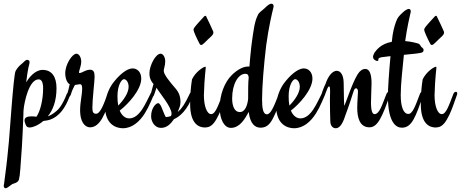

<svg xmlns="http://www.w3.org/2000/svg" viewBox="-65 -679 2480 1033"><path d="M81 -357C71 -357 61 -342 50 -334C35 -322 26 -310 19 -297C7 -279 -15 80 -20 111C-28 201 -36 252 -39 278L-43 309C-44 314 -45 317 -45 320C-45 329 -40 334 -35 334C-30 334 -20 328 -1 313C4 308 31 307 37 287C43 265 45 221 53 108C60 -9 60 -65 61 -65C61 -72 61 -80 62 -89V-90C66 -131 91 -252 143 -252C159 -252 167 -236 167 -203C167 -144 152 -80 131 -51C123 -52 114 -53 106 -53C83 -53 67 -48 67 -31C67 -23 72 -11 75 -4C80 5 87 7 96 7C108 7 139 -3 168 -28L193 -32C228 -40 278 -68 313 -170C314 -173 315 -175 315 -177C315 -182 313 -185 308 -185C303 -185 298 -181 294 -173C274 -121 254 -94 239 -82C223 -68 207 -58 192 -53C219 -86 239 -134 239 -205C239 -264 215 -303 164 -303C139 -303 105 -285 76 -236C79 -264 83 -290 87 -311C88 -320 94 -335 94 -344C94 -349 93 -353 90 -354C87 -356 84 -357 81 -357Z M533 -170C533 -173 534 -175 534 -176C534 -182 531 -185 526 -185C521 -185 516 -181 513 -173C497 -128 476 -67 452 -67C436 -67 432 -77 432 -100C432 -144 444 -243 444 -266C444 -291 439 -304 418 -304C412 -304 405 -302 396 -299L372 -288C367 -287 364 -286 363 -286C361 -286 360 -287 360 -290C360 -299 372 -324 372 -348C372 -369 361 -390 346 -390C324 -390 286 -333 286 -285C286 -256 297 -231 310 -226C302 -185 295 -173 295 -166C295 -159 298 -156 302 -156C307 -156 311 -158 316 -170C319 -181 322 -191 338 -222C361 -225 363 -226 365 -226C372 -226 377 -222 377 -203C377 -166 366 -132 366 -84C366 -29 388 6 420 6C473 6 504 -68 533 -170Z M757 -185C750 -185 747 -181 744 -173C720 -128 688 -42 630 -42C611 -42 591 -55 579 -84C624 -118 695 -196 695 -256C695 -292 673 -311 648 -311C617 -311 573 -274 539 -227C520 -200 500 -152 500 -107C500 -11 558 11 596 11C647 11 687 -26 714 -69L731 -99C740 -118 752 -142 763 -170C764 -172 764 -174 764 -177C764 -182 761 -185 757 -185ZM567 -162C567 -220 589 -253 602 -253C614 -253 627 -237 627 -212C627 -178 598 -138 571 -111C568 -126 567 -143 567 -162Z M901 -102C904 -109 906 -122 906 -130C906 -159 898 -181 881 -201C844 -244 816 -279 816 -298C816 -303 817 -308 818 -311C822 -325 824 -338 824 -349C824 -369 814 -390 799 -390C772 -390 739 -326 739 -285C739 -257 749 -240 761 -227L757 -213C754 -204 751 -190 746 -173C745 -171 745 -169 745 -167C745 -161 748 -158 753 -158C758 -158 762 -161 766 -174L777 -207C794 -178 858 -104 858 -67C858 -64 857 -60 855 -55C846 -51 836 -50 827 -49C822 -57 817 -70 810 -87C802 -110 794 -124 786 -124C774 -124 748 -98 748 -53C748 -29 764 9 802 9C833 9 854 -13 871 -38C900 -50 945 -86 974 -170C975 -173 976 -175 976 -177C976 -182 974 -185 969 -185C963 -185 958 -181 955 -173C931 -121 912 -94 897 -82L891 -76Z M1082 -510C1079 -518 1050 -580 1046 -587C1045 -592 1042 -594 1039 -594C1037 -594 1034 -592 1030 -587C1023 -580 986 -539 981 -531C978 -526 976 -522 976 -519C976 -511 993 -473 1009 -443C1012 -438 1014 -437 1018 -437C1027 -437 1045 -460 1072 -484C1079 -491 1083 -497 1083 -503C1083 -506 1083 -508 1082 -510ZM1147 -185C1141 -185 1136 -181 1133 -173C1109 -111 1094 -65 1071 -65C1048 -65 1032 -109 1032 -167C1035 -268 1042 -305 1042 -315C1042 -318 1041 -320 1040 -320C1029 -320 987 -292 968 -252C961 -208 958 -166 958 -119C958 -12 1005 7 1038 7C1045 7 1052 5 1057 4C1078 -3 1094 -24 1113 -64C1126 -92 1138 -127 1153 -170C1154 -172 1154 -174 1154 -177C1154 -182 1151 -185 1147 -185Z M1448 -185C1442 -185 1438 -181 1435 -173C1408 -103 1391 -64 1371 -64C1350 -64 1345 -98 1345 -144C1345 -212 1354 -326 1367 -434C1380 -531 1400 -615 1405 -634C1406 -638 1407 -642 1407 -646C1407 -655 1402 -659 1394 -659C1387 -659 1376 -652 1360 -636C1342 -618 1329 -615 1321 -595C1306 -564 1300 -529 1287 -428C1282 -388 1280 -353 1277 -321H1269C1245 -321 1213 -306 1181 -274C1143 -236 1117 -169 1117 -100C1117 -36 1142 9 1177 9C1223 9 1251 -35 1273 -77C1281 -10 1309 8 1337 8C1372 8 1390 -14 1407 -49C1422 -78 1437 -119 1454 -170C1455 -173 1455 -176 1455 -177C1455 -182 1452 -185 1448 -185ZM1273 -261C1270 -237 1270 -192 1270 -147C1267 -118 1256 -76 1225 -76C1197 -76 1184 -108 1184 -149C1184 -229 1218 -282 1255 -282C1267 -282 1273 -275 1273 -261Z M1678 -185C1671 -185 1668 -181 1665 -173C1641 -128 1609 -42 1551 -42C1532 -42 1512 -55 1500 -84C1545 -118 1616 -196 1616 -256C1616 -292 1594 -311 1569 -311C1538 -311 1494 -274 1460 -227C1441 -200 1421 -152 1421 -107C1421 -11 1479 11 1517 11C1568 11 1608 -26 1635 -69L1652 -99C1661 -118 1673 -142 1684 -170C1685 -172 1685 -174 1685 -177C1685 -182 1682 -185 1678 -185ZM1488 -162C1488 -220 1510 -253 1523 -253C1535 -253 1548 -237 1548 -212C1548 -178 1519 -138 1492 -111C1489 -126 1488 -143 1488 -162Z M2027 -185C2022 -185 2017 -181 2014 -173C1991 -116 1977 -65 1950 -65C1941 -65 1931 -75 1931 -128C1931 -159 1934 -208 1934 -231C1934 -278 1924 -308 1901 -308C1884 -308 1871 -298 1859 -279C1827 -227 1791 -110 1787 -110C1786 -110 1785 -166 1784 -235C1783 -278 1766 -298 1747 -298C1719 -298 1697 -260 1687 -229C1679 -213 1664 -175 1664 -167C1664 -160 1667 -158 1671 -158C1676 -158 1680 -162 1684 -171C1696 -200 1698 -214 1706 -214C1709 -214 1711 -207 1711 -187C1711 -174 1710 -157 1710 -140C1710 -103 1711 -62 1712 -29C1712 2 1729 11 1741 11C1756 11 1775 0 1793 -58C1810 -102 1833 -174 1838 -190C1841 -197 1844 -204 1851 -204C1856 -204 1861 -198 1861 -186C1861 -171 1857 -133 1857 -99C1857 -50 1868 6 1923 6C1968 6 1993 -54 2033 -169C2034 -172 2035 -174 2035 -177C2035 -182 2031 -185 2027 -185Z M2213 -170C2213 -171 2214 -175 2214 -176C2214 -182 2211 -185 2206 -185C2201 -185 2197 -181 2194 -173C2170 -110 2155 -66 2132 -66C2105 -66 2091 -107 2091 -167C2091 -226 2100 -303 2108 -384C2156 -389 2200 -392 2208 -398C2211 -399 2214 -405 2214 -410C2214 -421 2203 -422 2198 -432C2194 -440 2192 -442 2181 -446C2176 -447 2151 -455 2115 -458C2125 -531 2140 -594 2143 -607C2144 -610 2145 -614 2145 -619C2145 -627 2140 -631 2133 -631C2128 -630 2116 -626 2100 -610C2084 -595 2073 -585 2065 -560C2057 -537 2048 -509 2043 -454C1983 -443 1961 -410 1950 -396C1946 -388 1942 -380 1942 -373C1942 -358 1959 -351 1964 -351C1976 -351 1966 -361 1974 -366C1977 -370 1991 -372 2027 -376C2030 -376 2032 -376 2036 -377C2028 -292 2022 -201 2022 -163C2022 -19 2066 8 2097 8C2152 8 2171 -51 2213 -170Z M2323 -510C2320 -518 2291 -580 2287 -587C2286 -592 2283 -594 2280 -594C2278 -594 2275 -592 2271 -587C2264 -580 2227 -539 2222 -531C2219 -526 2217 -522 2217 -519C2217 -511 2234 -473 2250 -443C2253 -438 2255 -437 2259 -437C2268 -437 2286 -460 2313 -484C2320 -491 2324 -497 2324 -503C2324 -506 2324 -508 2323 -510ZM2388 -185C2382 -185 2377 -181 2374 -173C2350 -111 2335 -65 2312 -65C2289 -65 2273 -109 2273 -167C2276 -268 2283 -305 2283 -315C2283 -318 2282 -320 2281 -320C2270 -320 2228 -292 2209 -252C2202 -208 2199 -166 2199 -119C2199 -12 2246 7 2279 7C2286 7 2293 5 2298 4C2319 -3 2335 -24 2354 -64C2367 -92 2379 -127 2394 -170C2395 -172 2395 -174 2395 -177C2395 -182 2392 -185 2388 -185Z"/></svg>

Font: Engagement
Style: Regular
Weight: 400
Designer: Astigmatic (AOETI)
Foundry: Astigmatic (AOETI)
Version: Version 1.000